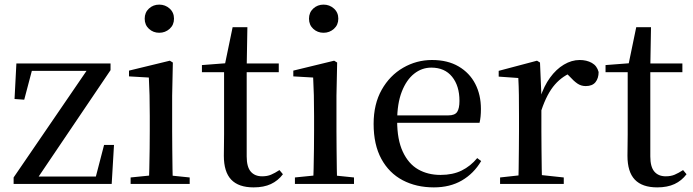

<svg xmlns="http://www.w3.org/2000/svg" viewBox="-20 -797 3005 832"><path d="M39 0V-28L368 -509V-481L360 -490H235H91L123 -509L85 -365L43 -368L51 -522H459V-493L134 -12L139 -52L141 -32H270H418L391 -15L431 -169H474L464 0Z M546 0V-28L655 -39H695L802 -28V0ZM625 0Q626 -25 627 -66Q628 -107 628.5 -152Q629 -197 629 -230V-294Q629 -345 628 -384.5Q627 -424 625 -461L539 -466V-491L716 -534L729 -526L726 -382V-230Q726 -197 726.5 -152Q727 -107 727.5 -66Q728 -25 729 0ZM670 -655Q644 -655 625.5 -672Q607 -689 607 -716Q607 -743 625.5 -760Q644 -777 670 -777Q696 -777 715 -760Q734 -743 734 -716Q734 -689 715 -672Q696 -655 670 -655Z M1000 -484V-522H1188V-484ZM1079 15Q1014 15 982 -18.5Q950 -52 950 -122Q950 -147 950.5 -167Q951 -187 951 -215V-484H855V-515L972 -524L953 -510L988 -679H1052L1049 -506V-495V-119Q1049 -74 1066.5 -53.5Q1084 -33 1116 -33Q1138 -33 1154.5 -40Q1171 -47 1191 -60L1206 -42Q1185 -14 1154 0.5Q1123 15 1079 15Z M1258 0V-28L1367 -39H1407L1514 -28V0ZM1337 0Q1338 -25 1339 -66Q1340 -107 1340.5 -152Q1341 -197 1341 -230V-294Q1341 -345 1340 -384.5Q1339 -424 1337 -461L1251 -466V-491L1428 -534L1441 -526L1438 -382V-230Q1438 -197 1438.5 -152Q1439 -107 1439.5 -66Q1440 -25 1441 0ZM1382 -655Q1356 -655 1337.5 -672Q1319 -689 1319 -716Q1319 -743 1337.5 -760Q1356 -777 1382 -777Q1408 -777 1427 -760Q1446 -743 1446 -716Q1446 -689 1427 -672Q1408 -655 1382 -655Z M1860 15Q1784 15 1725 -16Q1666 -47 1632.5 -108.5Q1599 -170 1599 -260Q1599 -346 1634 -408Q1669 -470 1727 -503.5Q1785 -537 1852 -537Q1920 -537 1967.5 -509Q2015 -481 2039.5 -433.5Q2064 -386 2064 -325Q2064 -289 2058 -265H1643V-297H1923Q1951 -297 1961 -312Q1971 -327 1971 -360Q1971 -425 1939 -464.5Q1907 -504 1849 -504Q1808 -504 1774.5 -477.5Q1741 -451 1721 -399.5Q1701 -348 1701 -273Q1701 -192 1725.5 -139.5Q1750 -87 1792 -63Q1834 -39 1889 -39Q1942 -39 1980.5 -58Q2019 -77 2048 -112L2065 -99Q2033 -45 1981.5 -15Q1930 15 1860 15Z M2147 0V-28L2256 -40H2311L2423 -28V0ZM2226 0Q2227 -25 2227.5 -66Q2228 -107 2228.5 -152Q2229 -197 2229 -230V-295Q2229 -347 2228.5 -385Q2228 -423 2226 -459L2141 -465V-490L2307 -534L2320 -526L2326 -385V-384V-230Q2326 -197 2326.5 -152Q2327 -107 2327.5 -66Q2328 -25 2329 0ZM2326 -319 2301 -374H2321Q2337 -424 2363.5 -460.5Q2390 -497 2423.5 -517Q2457 -537 2492 -537Q2522 -537 2544.5 -524.5Q2567 -512 2574 -485Q2574 -458 2560.5 -441Q2547 -424 2518 -424Q2498 -424 2482 -435Q2466 -446 2448 -466L2425 -489L2468 -487Q2419 -470 2384.5 -430.5Q2350 -391 2326 -319Z M2749 -484V-522H2937V-484ZM2828 15Q2763 15 2731 -18.5Q2699 -52 2699 -122Q2699 -147 2699.5 -167Q2700 -187 2700 -215V-484H2604V-515L2721 -524L2702 -510L2737 -679H2801L2798 -506V-495V-119Q2798 -74 2815.5 -53.5Q2833 -33 2865 -33Q2887 -33 2903.5 -40Q2920 -47 2940 -60L2955 -42Q2934 -14 2903 0.5Q2872 15 2828 15Z"/></svg>

Font: Noto Serif KR ExtraLight Medium
Style: Regular
Weight: 500
Version: Version 2.002-H1;hotconv 1.1.0;makeotfexe 2.6.0